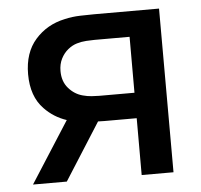

<svg xmlns="http://www.w3.org/2000/svg" viewBox="-44 -586 662 631"><g transform="rotate(-5 287.0 -270.0)"><path d="M398.5 0V-187.5H291.5Q282 -187.5 271 -188L151.5 0H40L169 -201.5Q126.5 -215.5 96 -247.5Q55.5 -289 55.5 -362.5Q55.5 -433.5 93.8 -476.8Q132 -520 191 -532.5Q216.5 -538.5 243.2 -539.2Q270 -540 288.5 -540H503L503.5 0ZM282.5 -271.5H398.5V-456H282.5Q271.5 -456 255.5 -455Q239.5 -454 224.5 -449.5Q209 -445 194.8 -433.5Q180.5 -422 171.5 -404.2Q162.5 -386.5 162.5 -363.5Q162.5 -329 182 -306.8Q201.5 -284.5 228.5 -277.5Q243 -273.5 257.5 -272.5Q272 -271.5 282.5 -271.5Z"/></g></svg>

Font: Cns Manrope SemBd
Style: Regular
Weight: 600
Designer: Mikhail Sharanda
Foundry: Mikhail Sharanda
Version: Version 4.504